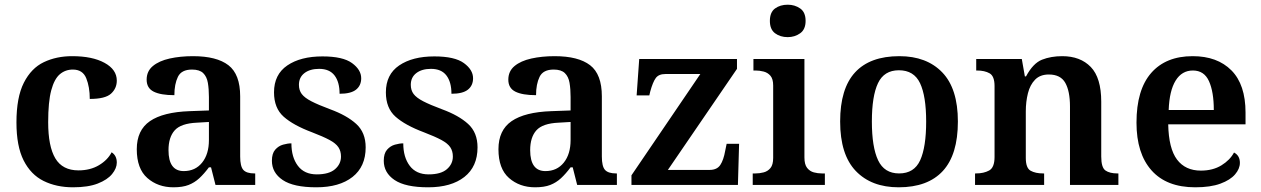

<svg xmlns="http://www.w3.org/2000/svg" viewBox="-20 -787 5365 817"><path d="M291 10Q220 10 165.5 -17Q111 -44 80.5 -104.5Q50 -165 50 -266Q50 -373 81.5 -435Q113 -497 166.5 -522.5Q220 -548 287 -548Q373 -548 425 -519.5Q477 -491 477 -444Q477 -411 452.5 -388.5Q428 -366 362 -366Q362 -417 347 -454Q332 -491 290 -491Q258 -491 234.5 -471Q211 -451 198 -402.5Q185 -354 185 -267Q185 -164 215.5 -113Q246 -62 314 -62Q364 -62 401 -84Q438 -106 455 -139Q477 -125 477 -95Q477 -71 457 -46.5Q437 -22 396 -6Q355 10 291 10Z M718 10Q652 10 607 -29.5Q562 -69 562 -152Q562 -233 618 -271.5Q674 -310 787 -314L869 -317V-374Q869 -408 864.5 -434.5Q860 -461 844.5 -476Q829 -491 797 -491Q752 -491 737 -460Q722 -429 722 -382Q664 -382 634 -397Q604 -412 604 -448Q604 -484 630.5 -506Q657 -528 702 -538Q747 -548 801 -548Q902 -548 952 -509.5Q1002 -471 1002 -377V-121Q1002 -79 1015.5 -64Q1029 -49 1063 -49H1066V0H897L878 -75H869Q848 -47 828 -28.5Q808 -10 782.5 0Q757 10 718 10ZM762 -59Q811 -59 840 -95Q869 -131 869 -191V-268L818 -265Q750 -262 723.5 -232.5Q697 -203 697 -148Q697 -59 762 -59Z M1326 10Q1229 10 1183 -21Q1137 -52 1137 -103Q1137 -134 1151 -150Q1165 -166 1184.5 -171.5Q1204 -177 1220 -177Q1220 -118 1247.5 -81.5Q1275 -45 1328 -45Q1380 -45 1405.5 -67Q1431 -89 1431 -121Q1431 -144 1420 -160.5Q1409 -177 1382 -191.5Q1355 -206 1308 -224Q1228 -254 1187 -290.5Q1146 -327 1146 -394Q1146 -470 1202.5 -508.5Q1259 -547 1352 -547Q1439 -547 1478 -518.5Q1517 -490 1517 -454Q1517 -423 1495 -405.5Q1473 -388 1425 -388Q1425 -438 1403.5 -466Q1382 -494 1338 -494Q1299 -494 1275.5 -476Q1252 -458 1252 -426Q1252 -403 1264 -387Q1276 -371 1305 -356Q1334 -341 1385 -322Q1456 -296 1496 -259.5Q1536 -223 1536 -160Q1536 -78 1480 -34Q1424 10 1326 10Z M1802 10Q1705 10 1659 -21Q1613 -52 1613 -103Q1613 -134 1627 -150Q1641 -166 1660.5 -171.5Q1680 -177 1696 -177Q1696 -118 1723.5 -81.5Q1751 -45 1804 -45Q1856 -45 1881.5 -67Q1907 -89 1907 -121Q1907 -144 1896 -160.5Q1885 -177 1858 -191.5Q1831 -206 1784 -224Q1704 -254 1663 -290.5Q1622 -327 1622 -394Q1622 -470 1678.5 -508.5Q1735 -547 1828 -547Q1915 -547 1954 -518.5Q1993 -490 1993 -454Q1993 -423 1971 -405.5Q1949 -388 1901 -388Q1901 -438 1879.5 -466Q1858 -494 1814 -494Q1775 -494 1751.5 -476Q1728 -458 1728 -426Q1728 -403 1740 -387Q1752 -371 1781 -356Q1810 -341 1861 -322Q1932 -296 1972 -259.5Q2012 -223 2012 -160Q2012 -78 1956 -34Q1900 10 1802 10Z M2257 10Q2191 10 2146 -29.5Q2101 -69 2101 -152Q2101 -233 2157 -271.5Q2213 -310 2326 -314L2408 -317V-374Q2408 -408 2403.5 -434.5Q2399 -461 2383.5 -476Q2368 -491 2336 -491Q2291 -491 2276 -460Q2261 -429 2261 -382Q2203 -382 2173 -397Q2143 -412 2143 -448Q2143 -484 2169.5 -506Q2196 -528 2241 -538Q2286 -548 2340 -548Q2441 -548 2491 -509.5Q2541 -471 2541 -377V-121Q2541 -79 2554.5 -64Q2568 -49 2602 -49H2605V0H2436L2417 -75H2408Q2387 -47 2367 -28.5Q2347 -10 2321.5 0Q2296 10 2257 10ZM2301 -59Q2350 -59 2379 -95Q2408 -131 2408 -191V-268L2357 -265Q2289 -262 2262.5 -232.5Q2236 -203 2236 -148Q2236 -59 2301 -59Z M2667 0V-41L2960 -472H2811Q2783 -472 2770.5 -455Q2758 -438 2747 -398L2743 -381H2689L2700 -536H3116V-494L2822 -64H3000Q3031 -64 3045 -85Q3059 -106 3066 -146L3072 -175H3125L3120 0Z M3332 -629Q3300 -629 3278 -645.5Q3256 -662 3256 -698Q3256 -735 3278 -751Q3300 -767 3332 -767Q3362 -767 3385 -751Q3408 -735 3408 -698Q3408 -662 3385 -645.5Q3362 -629 3332 -629ZM3183 0V-49H3195Q3212 -49 3229.5 -53.5Q3247 -58 3258.5 -72Q3270 -86 3270 -115V-423Q3270 -451 3258.5 -464.5Q3247 -478 3229.5 -482.5Q3212 -487 3195 -487H3186V-536H3403V-117Q3403 -87 3414.5 -72.5Q3426 -58 3443 -53.5Q3460 -49 3477 -49H3490V0Z M3804 10Q3688 10 3621.5 -59.5Q3555 -129 3555 -270Q3555 -410 3618.5 -479Q3682 -548 3807 -548Q3923 -548 3989.5 -479Q4056 -410 4056 -270Q4056 -129 3992 -59.5Q3928 10 3804 10ZM3806 -49Q3870 -49 3895.5 -105Q3921 -161 3921 -270Q3921 -378 3895 -433Q3869 -488 3805 -488Q3742 -488 3716 -433Q3690 -378 3690 -270Q3690 -161 3716.5 -105Q3743 -49 3806 -49Z M4129 0V-49H4133Q4166 -49 4189 -61.5Q4212 -74 4212 -119V-421Q4212 -463 4191 -475Q4170 -487 4137 -487H4134V-536H4328L4341 -462H4346Q4376 -518 4414 -533Q4452 -548 4500 -548Q4577 -548 4621.5 -502Q4666 -456 4666 -354V-121Q4666 -74 4684 -61.5Q4702 -49 4735 -49H4739V0H4533V-334Q4533 -399 4513 -434.5Q4493 -470 4443 -470Q4406 -470 4384.5 -448Q4363 -426 4354 -390Q4345 -354 4345 -313V-115Q4345 -72 4365.5 -60.5Q4386 -49 4419 -49H4423V0Z M5066 10Q4944 10 4880 -62Q4816 -134 4816 -265Q4816 -405 4878.5 -476.5Q4941 -548 5055 -548Q5160 -548 5220 -487.5Q5280 -427 5280 -308V-258H4951Q4953 -155 4988.5 -108Q5024 -61 5090 -61Q5141 -61 5177.5 -83.5Q5214 -106 5231 -138Q5256 -125 5256 -94Q5256 -69 5235.5 -45Q5215 -21 5173 -5.5Q5131 10 5066 10ZM5145 -319Q5145 -396 5124.5 -441.5Q5104 -487 5056 -487Q5009 -487 4982.5 -444Q4956 -401 4953 -319Z"/></svg>

Font: Noto Naskh Arabic UI Semi
Style: Bold
Weight: 700
Designer: Monotype Design Team, David Williams, Mohamad Dakak and Nizar Qandah
Foundry: Monotype Imaging Inc.
Version: Version 2.014; ttfautohint (v1.8.4.7-5d5b)